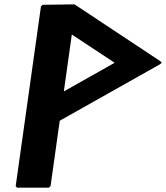

<svg xmlns="http://www.w3.org/2000/svg" viewBox="-20 -854 762 881"><path d="M322 -834 314 -827 297 -707 303 -700 506 -566 265 -430 257 -423 241 -303 247 -296 714 -559 722 -566 716 -573ZM328 -827 322 -834 176 -832 168 -825 52 0 58 7H204L212 0Z"/></svg>

Font: Hussar Woodtype
Style: BlkObl
Weight: 900
Foundry: Cannot Into Space Fonts
Version: Version 1.07